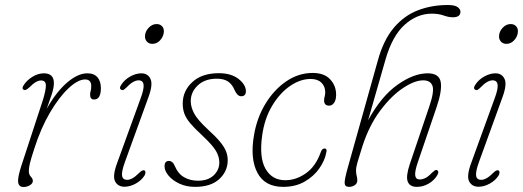

<svg xmlns="http://www.w3.org/2000/svg" viewBox="-20 -738 2086 766"><path d="M75 -379.5Q65.5 -384.5 74 -397.5Q86.5 -417.5 109.2 -431.5Q132 -445.5 155 -445.5Q195 -445.5 195 -406.5Q195 -388.5 186.8 -362.8Q178.5 -337 166.5 -304Q204 -371 247.2 -408.2Q290.5 -445.5 328.5 -445.5Q355.5 -445.5 369 -429.5Q382.5 -413.5 382.5 -386.5Q382.5 -341 355 -341Q339.5 -341 339.5 -360.5Q339.5 -368 341.8 -375.5Q344 -383 344 -394.5Q344 -421 319.5 -421Q291 -421 253.5 -386Q216 -351 179.5 -289Q143 -227 117 -145.5Q103.5 -104.5 99.2 -86Q95 -67.5 95 -56.5Q95 -41.5 103 -33.2Q111 -25 111 -16.5Q111 -6 99.2 1Q87.5 8 74 8Q55.5 8 52.5 -9.8Q49.5 -27.5 64.5 -74.5L150.5 -337Q163.5 -378.5 163 -397.8Q162.5 -417 144 -417Q134 -417 122.8 -410.5Q111.5 -404 95.5 -388Q81.5 -375.5 75 -379.5Z M587.5 -563Q573.5 -563 565 -573.2Q556.5 -583.5 559 -599.5Q561.5 -616 574.8 -629Q588 -642 605 -642Q619.5 -642 627.8 -632Q636 -622 633 -605.5Q630.5 -589.5 617.8 -576.2Q605 -563 587.5 -563ZM478.5 -92Q464.5 -53.5 467 -37Q469.5 -20.5 487.5 -20.5Q497 -20.5 508.5 -26.8Q520 -33 535 -48Q549 -62 556.5 -58Q560.5 -55.5 560.2 -49.5Q560 -43.5 556.5 -37.5Q544 -18 521.5 -5.5Q499 7 476.5 7Q450.5 7 439.2 -14.2Q428 -35.5 447.5 -88L541 -345.5Q555 -383 552.8 -400.2Q550.5 -417.5 533 -417.5Q511.5 -417.5 484.5 -389Q479 -383.5 474 -380.2Q469 -377 463.5 -380Q454 -385.5 463.5 -399.5Q476.5 -420 499.5 -432.8Q522.5 -445.5 544 -445.5Q569.5 -445.5 580.2 -423.5Q591 -401.5 572.5 -351Z M770 -17Q809.5 -17 832.2 -38.2Q855 -59.5 855 -90Q855 -112.5 842 -135.2Q829 -158 788 -196.5Q756.5 -225.5 739.2 -246Q722 -266.5 715.5 -284.8Q709 -303 709 -325Q709 -375 747.2 -410.5Q785.5 -446 853 -446Q902.5 -446 931.8 -423Q961 -400 961 -374Q961 -354 942 -354Q927 -354 916 -378.5Q906.5 -401.5 889.8 -412.8Q873 -424 845 -424Q797 -424 769 -397.2Q741 -370.5 741 -334.5Q741 -311 754.5 -285.5Q768 -260 808.5 -222.5Q842 -192 859 -171Q876 -150 882.2 -133.2Q888.5 -116.5 888.5 -99Q888.5 -54.5 854.8 -23.5Q821 7.5 758.5 7.5Q723 7.5 695.5 -5.5Q668 -18.5 652.2 -37.5Q636.5 -56.5 636.5 -74Q636.5 -96 654 -96Q661 -96 667 -91.2Q673 -86.5 678 -74.5Q690.5 -44.5 714.8 -30.8Q739 -17 770 -17Z M1219.5 -423Q1178 -423 1137 -394.8Q1096 -366.5 1065.8 -316Q1035.5 -265.5 1026 -198Q1013.5 -109.5 1039.5 -64.2Q1065.5 -19 1118 -19Q1161 -19 1200.2 -46.5Q1239.5 -74 1259.5 -130.5Q1264.5 -145.5 1274.5 -145.5Q1286.5 -145.5 1281.5 -128.5Q1276 -98 1254.2 -66.5Q1232.5 -35 1196 -13.8Q1159.5 7.5 1109.5 7.5Q1036.5 7.5 1006.8 -49Q977 -105.5 993.5 -199.5Q1005 -268 1039 -324Q1073 -380 1122 -413.5Q1171 -447 1227.5 -447Q1273.5 -447 1297.2 -421.5Q1321 -396 1321 -360Q1321 -339.5 1313 -328Q1305 -316.5 1293 -316.5Q1273 -316.5 1273 -337.5Q1273 -344.5 1275.2 -352.5Q1277.5 -360.5 1277.5 -370Q1277.5 -393.5 1262.2 -408.2Q1247 -423 1219.5 -423Z M1426 -155Q1413 -113.5 1406.8 -92.5Q1400.5 -71.5 1400.5 -58.5Q1400.5 -44.5 1403 -36.5Q1405.5 -28.5 1405.5 -18Q1405.5 -6 1395.2 0.8Q1385 7.5 1372.5 7.5Q1356 7.5 1355 -6.8Q1354 -21 1367.5 -69L1487.5 -497Q1510 -578.5 1551 -627Q1592 -675.5 1647 -696.8Q1702 -718 1766.5 -718Q1795 -718 1806 -709.5Q1817 -701 1817 -691.5Q1817 -669 1786.5 -669Q1770.5 -669 1750 -676.2Q1729.5 -683.5 1703 -683.5Q1643.5 -683.5 1594.2 -639Q1545 -594.5 1518 -500.5L1448.5 -258Q1501 -354 1565.8 -399.8Q1630.5 -445.5 1686 -445.5Q1732 -445.5 1738.2 -411.2Q1744.5 -377 1721.5 -309.5L1647 -91Q1634.5 -54.5 1636.5 -38.2Q1638.5 -22 1655 -22Q1665.5 -22 1677.2 -27.8Q1689 -33.5 1703.5 -49Q1710 -55 1714.8 -58.2Q1719.5 -61.5 1724.5 -58.5Q1733 -53.5 1724.5 -39Q1712.5 -18.5 1690.2 -5.5Q1668 7.5 1643 7.5Q1615 7.5 1606.8 -13.2Q1598.5 -34 1615 -83.5L1693 -314Q1713.5 -374.5 1705.2 -396Q1697 -417.5 1668.5 -417.5Q1634 -417.5 1587.5 -386.5Q1541 -355.5 1497 -296.8Q1453 -238 1426 -155Z M2000 -563Q1986 -563 1977.5 -573.2Q1969 -583.5 1971.5 -599.5Q1974 -616 1987.2 -629Q2000.5 -642 2017.5 -642Q2032 -642 2040.2 -632Q2048.5 -622 2045.5 -605.5Q2043 -589.5 2030.2 -576.2Q2017.5 -563 2000 -563ZM1891 -92Q1877 -53.5 1879.5 -37Q1882 -20.5 1900 -20.5Q1909.5 -20.5 1921 -26.8Q1932.5 -33 1947.5 -48Q1961.5 -62 1969 -58Q1973 -55.5 1972.8 -49.5Q1972.5 -43.5 1969 -37.5Q1956.5 -18 1934 -5.5Q1911.5 7 1889 7Q1863 7 1851.8 -14.2Q1840.5 -35.5 1860 -88L1953.5 -345.5Q1967.5 -383 1965.2 -400.2Q1963 -417.5 1945.5 -417.5Q1924 -417.5 1897 -389Q1891.5 -383.5 1886.5 -380.2Q1881.5 -377 1876 -380Q1866.5 -385.5 1876 -399.5Q1889 -420 1912 -432.8Q1935 -445.5 1956.5 -445.5Q1982 -445.5 1992.8 -423.5Q2003.5 -401.5 1985 -351Z"/></svg>

Font: Fraunces 72pt SuperSoft Thin
Style: Italic
Weight: 100
Italic angle: -16°
Version: Version 1.000;[b76b70a41]